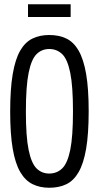

<svg xmlns="http://www.w3.org/2000/svg" viewBox="-20 -875 465 905"><path d="M212 10Q168 10 133.5 -7Q99 -24 75.5 -64Q52 -104 40 -173.5Q28 -243 28 -349Q28 -456 40 -526Q52 -596 75 -636Q98 -676 132.5 -693Q167 -710 212 -710Q258 -710 292.5 -693.5Q327 -677 350.5 -636.5Q374 -596 386 -526.5Q398 -457 398 -351Q398 -244 386 -174Q374 -104 350.5 -63.5Q327 -23 292.5 -6.5Q258 10 212 10ZM212 -57Q248 -57 273 -81Q298 -105 311 -168Q324 -231 324 -350Q324 -469 311 -532.5Q298 -596 273 -620Q248 -644 212 -644Q177 -644 152.5 -620Q128 -596 115 -532Q102 -468 102 -349Q102 -231 115 -168Q128 -105 152.5 -81Q177 -57 212 -57ZM112 -795V-855H313V-795Z"/></svg>

Font: Georama Condensed
Style: Regular
Weight: 400
Width: 3
Designer: Jean-Baptiste Levee
Foundry: Production Type
Version: Version 1.000